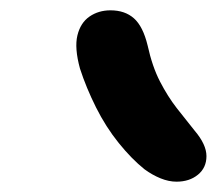

<svg xmlns="http://www.w3.org/2000/svg" viewBox="-20 -829 420 372"><path d="M322 -477Q307 -477 291 -483.5Q275 -490 260 -501Q235 -521 210 -552Q185 -583 166 -621Q147 -659 135 -696Q124 -736 130 -760.5Q136 -785 153.5 -797Q171 -809 194 -809Q222 -809 239.5 -793.5Q257 -778 266 -741Q275 -700 290 -671Q305 -642 322.5 -619.5Q340 -597 357 -576Q380 -549 380 -526.5Q380 -504 363.5 -490.5Q347 -477 322 -477Z"/></svg>

Font: Shantell Sans Medium
Style: Italic
Weight: 500
Italic angle: -11°
Designer: Stephen Nixon, Anya Danilova, Shantell Martin
Foundry: Arrow Type
Version: Version 1.011;[c5ecc13dd]